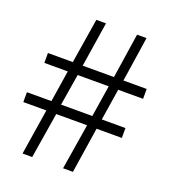

<svg xmlns="http://www.w3.org/2000/svg" viewBox="-128 -783 777 877"><g transform="rotate(20 260.5 -344.5)"><path d="M514 -471V-423H393L369 -270H484V-222H361L327 0H279L315 -222H165L129 0H82L117 -222H5V-270H124L148 -423H34V-471H155L190 -689H237L203 -471H355L388 -689H434L401 -471ZM323 -270 347 -423H196L171 -270Z"/></g></svg>

Font: GFS Didot
Style: Regular
Weight: 400
Designer: Takis Katsoulidis and George D. Matthiopoulos
Foundry: Takis Katsoulidis and George D. Matthiopoulos
Version: Version 1.0